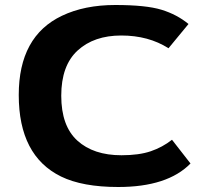

<svg xmlns="http://www.w3.org/2000/svg" viewBox="-20 -731 835 768"><path d="M55 -351Q55 -586 228 -668Q318 -711 441 -711Q564 -711 626 -692Q688 -673 734 -635L654 -538Q574 -589 465 -589Q356 -589 290.5 -529Q225 -469 225 -348Q225 -227 289.5 -168.5Q354 -110 466 -110Q536 -110 583 -126Q630 -142 668 -172L742 -77Q650 17 453 17Q310 17 224 -25Q55 -108 55 -351Z"/></svg>

Font: Fix15 Mono
Style: Bold
Weight: 700
Designer: Carrois Corporate & Edenspiekermann AG
Foundry: Carrois Corporate GbR & Edenspiekermann AG
Version: Version 3.206